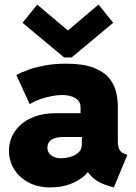

<svg xmlns="http://www.w3.org/2000/svg" viewBox="-20 -816 600 844"><path d="M200.2 7.8Q146 7.8 105.5 -13.9Q64.9 -35.6 42.2 -72Q19.5 -108.4 19.5 -152.3Q19.5 -200.2 44.9 -237.8Q70.3 -275.4 116.7 -296.9Q163.1 -318.4 225.6 -318.4H360.4V-213.9H261.7Q224.6 -213.9 206.5 -202.1Q188.5 -190.4 188.5 -166Q188.5 -152.3 196.3 -142.1Q204.1 -131.8 217.5 -126Q231 -120.1 248 -120.1Q264.2 -120.1 285.9 -125.5Q307.6 -130.9 323.7 -144.3Q339.8 -157.7 339.8 -181.6V-250L334 -269.5V-345.7Q334 -359.4 327.4 -369.1Q320.8 -378.9 309.6 -385.5Q298.3 -392.1 283.9 -395.3Q269.5 -398.4 253.9 -398.4Q231.9 -398.4 205.8 -393.3Q179.7 -388.2 154.5 -379.2Q129.4 -370.1 110.4 -358.4L51.8 -486.3Q70.8 -497.1 102.5 -508.5Q134.3 -520 176.5 -528.1Q218.8 -536.1 269.5 -536.1Q345.7 -536.1 391.4 -518.3Q437 -500.5 460 -472.2Q482.9 -443.8 490.5 -410.9Q498 -377.9 498 -347.7V-194.3Q498 -170.4 505.4 -157.7Q512.7 -145 528.3 -139.6L540 -135.7L480.5 7.8L460 2Q412.1 -11.7 385.5 -37.4Q358.9 -63 353.5 -87.9L396.5 -57.6H318.4L370.1 -68.4Q355.5 -38.6 308.6 -15.4Q261.7 7.8 200.2 7.8ZM143.6 -795.9 276.4 -683.6H280.3L413.1 -795.9L477.5 -715.8L294.9 -563.5H261.7L79.1 -715.8Z"/></svg>

Font: Reddit Sans Black
Style: Regular
Weight: 900
Version: Version 1.014